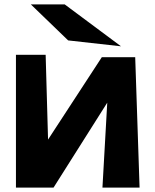

<svg xmlns="http://www.w3.org/2000/svg" viewBox="-20 -832 711 879"><path d="M292 -647 121 -812H276L534 -620ZM471 -362 225 27H53V-581H189L200 -193L446 -570H599L619 27H449Z"/></svg>

Font: OpenDyslexic
Style: Bold
Weight: 800
Designer: Abbie Gonzalez
Version: Version 0.920;hotconv 1.0.109;makeotfexe 2.5.65596